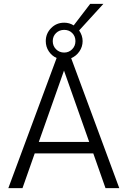

<svg xmlns="http://www.w3.org/2000/svg" viewBox="-20 -970 659 990"><path d="M272 -671Q247 -682 231.5 -705.5Q216 -729 216 -758Q216 -797 243.5 -825Q271 -853 311 -853Q338 -853 360 -839L445 -950H513L388 -813Q406 -787 406 -758Q406 -729 389.5 -705Q373 -681 347 -670L595 0H524L461 -179H159L96 0H23ZM369 -758Q369 -783 352.5 -799.5Q336 -816 311 -816Q286 -816 269 -799.5Q252 -783 252 -758Q252 -733 269 -716Q286 -699 311 -699Q335 -699 352 -716Q369 -733 369 -758ZM440 -238 310 -606 180 -238Z"/></svg>

Font: Hanken Grotesk Light
Style: Regular
Weight: 300
Designer: Alfredo Marco Pradil
Foundry: Hanken Design Co.
Version: Version 3.014